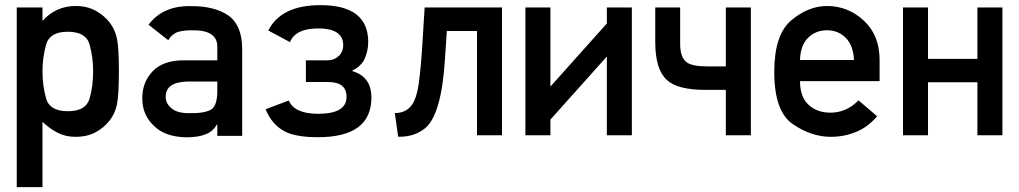

<svg xmlns="http://www.w3.org/2000/svg" viewBox="-20 -536 4040 761"><path d="M46.4 205.6V-506.3H148.4V-453.1Q201.7 -512.2 279.3 -512.2Q325.7 -512.2 359.4 -493.4Q393.1 -474.6 415 -446.3Q436 -418.9 443.6 -382.6Q451.2 -346.2 451.2 -252.4Q451.2 -159.2 443.6 -122.6Q436 -85.9 415 -59.1Q393.1 -30.3 359.4 -12Q325.7 6.3 279.3 6.3Q239.7 6.3 208.3 -9.8Q176.8 -25.9 148.4 -53.2V205.6ZM248.5 -95.2Q320.3 -95.2 334.7 -144.5Q349.1 -193.8 349.1 -252.4Q349.1 -311 334.7 -360.6Q320.3 -410.2 248.5 -410.2Q176.8 -410.2 162.6 -358.9Q148.4 -307.6 148.4 -252.4Q148.4 -197.3 162.6 -146.2Q176.8 -95.2 248.5 -95.2Z M841.3 2.4V-42.5H839.4Q825.2 -16.1 796.9 -4.4Q766.6 8.3 717.8 8.3Q633.8 6.3 590.8 -36.6Q543.9 -79.6 543.9 -146.5Q543.9 -210 584.5 -252.9Q625 -295.9 704.1 -296.9H841.3V-350.6Q841.8 -418 740.2 -416Q705.1 -416 681.6 -408.2Q658.7 -397.9 647 -376.5L568.8 -438Q625.5 -513.7 735.4 -511.7Q827.6 -512.7 883.8 -475.6Q939 -437 939.9 -344.7V2.4ZM841.3 -175.8V-212.9H722.7Q635.7 -210.4 636.7 -151.4Q636.7 -126 659.2 -107.4Q680.7 -87.4 730 -87.4Q792.5 -86.4 817.9 -102.5Q841.3 -118.7 841.3 -175.8Z M1452.1 -149.4Q1452.1 7.8 1240.2 7.8Q1160.6 7.8 1116.7 -11.2Q1059.6 -37.1 1032.7 -103L1124.5 -137.7Q1147 -85 1241.2 -85Q1353.5 -85 1353.5 -151.9Q1353.5 -210.9 1280.8 -210.9H1192.4V-296.9H1278.8Q1304.2 -296.9 1322.3 -313.7Q1340.3 -330.6 1340.3 -356.9Q1340.3 -423.3 1241.2 -423.3Q1151.4 -423.3 1129.4 -369.1L1043.5 -415Q1093.8 -515.6 1250.5 -515.6Q1439.5 -515.6 1439.5 -369.1Q1439.5 -331.5 1421.4 -294.9Q1404.3 -269 1377 -256.8V-253.9Q1452.1 -231.9 1452.1 -149.4Z M1969.7 0H1870.6V-413.1H1751L1743.7 -302.7Q1730 -82 1665 -27.8Q1621.1 7.8 1558.1 5.9L1544.9 -87.9Q1590.8 -87.9 1613.8 -122.1Q1630.9 -147 1639.2 -200.7Q1648.9 -272.9 1653.8 -356.9L1663.1 -506.3H1969.7Z M2484.4 0H2385.3V-312L2161.6 -62V0H2062.5V-506.3H2161.6V-192.9L2385.3 -442.9V-506.3H2484.4Z M2956.1 0H2856.9V-179.7H2776.9Q2664.1 -179.7 2622.6 -219.7Q2577.1 -260.7 2577.1 -370.6V-506.3H2675.8V-362.8Q2675.8 -308.6 2701.2 -289.6Q2723.1 -272.9 2781.2 -272.9H2856.9V-506.3H2956.1Z M3466.3 -214.4H3150.9Q3150.9 -151.9 3184.8 -120.6Q3218.8 -89.4 3271.5 -89.4Q3334.5 -89.4 3382.8 -138.2L3456.5 -75.2Q3418.9 -31.2 3371.8 -12.5Q3324.7 6.3 3273.4 6.3Q3195.3 6.3 3122.1 -44.2Q3048.8 -94.7 3048.8 -251Q3048.8 -398.9 3116.5 -455.6Q3184.1 -512.2 3257.8 -512.2Q3341.3 -512.2 3403.8 -454.3Q3466.3 -396.5 3466.3 -298.3ZM3150.9 -298.3H3364.7Q3362.3 -355.5 3332.5 -385.7Q3302.7 -416 3257.8 -416Q3212.4 -416 3182.4 -385.7Q3152.3 -355.5 3150.9 -298.3Z M3953.1 0H3854V-210H3658.2V0H3559.1V-506.3H3658.2V-302.7H3854V-506.3H3953.1Z"/></svg>

Font: Alte DIN 1451 Mittelschrift
Style: Regular
Weight: 400
Designer: Peter Wiegel
Foundry: Peter Wiegel
Version: Version 1.002 September 20, 2019